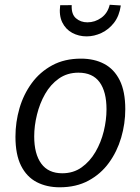

<svg xmlns="http://www.w3.org/2000/svg" viewBox="-20 -786 596 815"><path d="M323.7 -537.1Q380.1 -537.1 422.2 -514.9Q464.4 -492.7 488.1 -445.4Q511.8 -398 511.8 -322.4Q511.8 -261 494.4 -201.8Q477.1 -142.7 442.4 -95Q407.8 -47.3 355.6 -19.2Q303.4 9 233.3 9Q178.3 9 135.8 -13Q93.3 -35 69.4 -82.5Q45.6 -130 45.6 -205.7Q45.6 -267.7 62.7 -326.5Q79.9 -385.4 114.6 -432.9Q149.3 -480.4 201.5 -508.7Q253.7 -537.1 323.7 -537.1ZM313 -477.5Q265.4 -477.5 229.9 -452.5Q194.5 -427.5 171.5 -387.2Q148.5 -346.9 136.9 -299.2Q125.2 -251.6 125.2 -207Q125.2 -132.4 155.2 -91.5Q185.1 -50.5 244.4 -50.5Q291.3 -50.5 326.4 -75.5Q361.6 -100.5 385.2 -141Q408.8 -181.5 420.5 -229.1Q432.1 -276.8 432.1 -322Q432.1 -396.9 402.7 -437.2Q373.2 -477.5 313 -477.5ZM347.7 -631.6Q314.3 -631.6 286.4 -646.6Q258.6 -661.7 244.2 -691.2Q229.9 -720.8 235.5 -763.8L284.4 -764.2Q282.4 -725.8 302.4 -708.5Q322.4 -691.2 351 -691.2Q383 -691.2 410 -710.5Q437 -729.8 445.7 -765.8L492.8 -762.8Q486.5 -718.4 464.1 -689.5Q441.8 -660.7 410.7 -646.1Q379.7 -631.6 347.7 -631.6Z"/></svg>

Font: Bitter Thin
Style: Italic
Weight: 100
Italic angle: -9°
Designer: Sol Matas, and Bitter project Authors
Foundry: Sol Matas
Version: Version 2.002